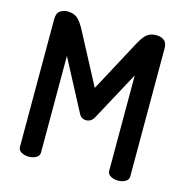

<svg xmlns="http://www.w3.org/2000/svg" viewBox="-107 -832 902 933"><g transform="rotate(15 343.5 -365.5)"><path d="M119 0Q99 0 82.5 -9Q66 -18 66 -35V-678Q66 -708 82.5 -719.5Q99 -731 119 -731Q138 -731 152 -725.5Q166 -720 178 -707Q190 -694 203 -671L343 -406L485 -671Q498 -694 509.5 -707Q521 -720 535 -725.5Q549 -731 568 -731Q589 -731 605 -719.5Q621 -708 621 -678V-35Q621 -18 604.5 -9Q588 0 568 0Q548 0 531.5 -9Q515 -18 515 -35V-515L381 -267Q373 -254 363 -248.5Q353 -243 342 -243Q333 -243 323 -248Q313 -253 306 -267L172 -521V-35Q172 -18 155.5 -9Q139 0 119 0Z"/></g></svg>

Font: Dosis SemiBold
Style: Regular
Weight: 600
Designer: EdgarTolentino, PabloImpallari, IginoMarini
Foundry: EdgarTolentino, PabloImpallari, IginoMarini
Version: Version 3.001; ttfautohint (v1.8.2)